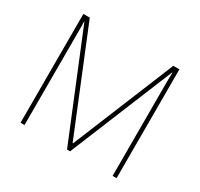

<svg xmlns="http://www.w3.org/2000/svg" viewBox="-150 -903 1137 1091"><g transform="rotate(30 418.5 -357.0)"><path d="M408 0 130 -679H128Q129 -663 129 -649.5Q129 -636 129 -623.5Q129 -611 129 -596V0H103V-714H145L417 -48H420L693 -714H733V0H707V-602Q707 -612 707 -623.5Q707 -635 707.5 -648.5Q708 -662 708 -678H706L428 0Z"/></g></svg>

Font: Noto Sans Thai Thin
Style: Regular
Weight: 250
Designer: Monotype Design Team
Foundry: Monotype Imaging Inc.
Version: Version 2.001